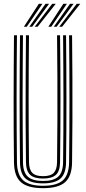

<svg xmlns="http://www.w3.org/2000/svg" viewBox="-20 -986 454 1013"><path d="M207.2 6.8Q126 6.8 90.4 -24.9Q54.8 -56.5 53.8 -129.2Q52.8 -211.2 52.2 -294.6Q51.8 -378 51.9 -462Q52 -546 52.5 -630.6Q53 -715.2 53.8 -800H69.5Q68.8 -720 68.1 -637.1Q67.5 -554.2 67.5 -469.8Q67.5 -385.2 68 -299.9Q68.5 -214.5 69.5 -129.5Q70.5 -62.5 102.9 -34.1Q135.2 -5.8 207.2 -5.8Q278.8 -5.8 311.1 -34.1Q343.5 -62.5 344.5 -129.5Q345.5 -212.2 346 -295.8Q346.5 -379.2 346.5 -463.1Q346.5 -547 345.9 -631.4Q345.2 -715.8 344.5 -800H360.2Q361.5 -687.5 362 -576.2Q362.5 -465 362.1 -353.5Q361.8 -242 360.2 -129.2Q359.2 -56.5 323.6 -24.9Q288 6.8 207.2 6.8ZM207.2 -18.5Q142.8 -18.5 114.5 -44.4Q86.2 -70.2 85.5 -129.8Q84.5 -213.2 84 -296.8Q83.5 -380.2 83.5 -464Q83.5 -547.8 84.1 -631.6Q84.8 -715.5 85.5 -800H101.2Q100.5 -719.2 99.9 -636.1Q99.2 -553 99.2 -468.6Q99.2 -384.2 99.8 -299.4Q100.2 -214.5 101.2 -129.8Q102 -76.5 126.8 -53.9Q151.5 -31.2 207.2 -31.2Q262.5 -31.2 287.2 -53.9Q312 -76.5 312.8 -129.8Q314 -212.5 314.4 -296Q314.8 -379.5 314.8 -463.4Q314.8 -547.2 314.1 -631.4Q313.5 -715.5 312.8 -800H328.5Q329.2 -715.5 329.9 -632Q330.5 -548.5 330.5 -465Q330.5 -381.5 330.1 -297.9Q329.8 -214.2 328.5 -129.8Q327.8 -70.2 299.5 -44.4Q271.2 -18.5 207.2 -18.5ZM207.2 -44Q160 -44 138.9 -63.9Q117.8 -83.8 117 -130Q115.5 -241.8 115.1 -353Q114.8 -464.2 115.4 -575.9Q116 -687.5 117 -800H133Q132.2 -719.8 131.6 -636.6Q131 -553.5 131 -469Q131 -384.5 131.5 -299.5Q132 -214.5 133 -130.2Q133.5 -91.8 150.4 -74.1Q167.2 -56.5 207.2 -56.5Q247 -56.5 263.8 -74.1Q280.5 -91.8 281 -130.2Q282.5 -241.8 282.9 -352.9Q283.2 -464 282.8 -575.8Q282.2 -687.5 281 -800H296.8Q297.8 -715.5 298.4 -631.9Q299 -548.2 299 -464.9Q299 -381.5 298.5 -298Q298 -214.5 296.8 -130Q296.2 -83.2 275.1 -63.6Q254 -44 207.2 -44ZM106 -845 185 -966H203.8L121.2 -845ZM134.8 -845 220.2 -966H239L149.8 -845ZM163.2 -845 255.5 -966H274.2L178.5 -845ZM235.2 -845 314.2 -966H333L250.5 -845ZM263.8 -845 349.5 -966H368.2L279 -845ZM292.5 -845 384.8 -966H403.5L307.8 -845Z"/></svg>

Font: Big Shoulders Inline Text Thin
Style: Regular
Weight: 400
Version: Version 2.002